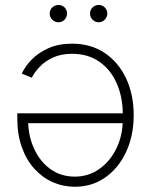

<svg xmlns="http://www.w3.org/2000/svg" viewBox="-20 -730 599 758"><path d="M264.6 -557.6Q338.4 -557.6 393.1 -521Q447.8 -484.4 477.8 -420.7Q507.8 -356.9 507.8 -275.4Q507.8 -194.3 477.8 -130.1Q447.8 -65.9 395.5 -29.3Q343.3 7.3 275.4 7.3Q229.5 7.3 188.5 -10.7Q147.5 -28.8 115.7 -63.7Q84 -98.6 66.2 -148.7Q48.3 -198.7 48.3 -262.2V-282.7H480V-243.7H71.3L90.8 -259.3Q90.8 -195.8 114 -144.3Q137.2 -92.8 178.7 -62.7Q220.2 -32.7 275.4 -32.7Q329.6 -32.7 372.6 -63.2Q415.5 -93.8 440.2 -145.3Q464.8 -196.8 464.8 -259.8V-277.8Q464.8 -346.2 440.9 -400.6Q417 -455.1 372.3 -486.3Q327.6 -517.6 264.6 -517.6Q220.2 -517.6 188.2 -502.4Q156.2 -487.3 136 -465.6Q115.7 -443.8 105.5 -423.3L65.9 -439.5Q78.6 -467.3 104.7 -494.4Q130.9 -521.5 170.9 -539.6Q210.9 -557.6 264.6 -557.6ZM210.4 -642.1Q196.8 -642.1 186.5 -652.3Q176.3 -662.6 176.3 -676.3Q176.3 -690.9 186.5 -700.7Q196.8 -710.4 210.4 -710.4Q225.1 -710.4 234.9 -700.7Q244.6 -690.9 244.6 -676.3Q244.6 -662.6 234.9 -652.3Q225.1 -642.1 210.4 -642.1ZM369.1 -642.1Q355.5 -642.1 345.5 -652.3Q335.4 -662.6 335.4 -676.3Q335.4 -690.9 345.5 -700.7Q355.5 -710.4 369.1 -710.4Q383.8 -710.4 393.6 -700.7Q403.3 -690.9 403.8 -676.3Q403.3 -662.6 393.6 -652.3Q383.8 -642.1 369.1 -642.1Z"/></svg>

Font: Inter Tight ExtraLight
Style: Regular
Weight: 250
Designer: Rasmus Andersson
Foundry: rsms
Version: Version 3.004